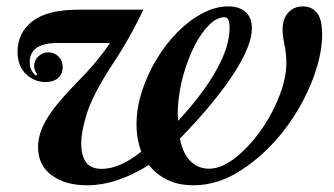

<svg xmlns="http://www.w3.org/2000/svg" viewBox="-20 -554 1018 585"><path d="M244 10.5Q179 10.5 137.5 -20Q96 -50.5 96 -105.5Q96 -147.5 122.8 -192Q149.5 -236.5 213 -301.5Q248.5 -337 273.2 -367Q298 -397 315 -423H155Q70.5 -423 70.5 -364Q70.5 -350 76 -339.8Q81.5 -329.5 89.5 -323.5L93 -327.5Q90 -332 87 -338.5Q84 -345 84 -352.5Q84 -370 96.8 -382.2Q109.5 -394.5 127.5 -394.5Q145.5 -394.5 158.2 -381.8Q171 -369 171 -349Q171 -329 157.2 -316.5Q143.5 -304 118.5 -304Q85 -304 59.2 -328.2Q33.5 -352.5 33.5 -396.5Q33.5 -454 78.8 -489.2Q124 -524.5 220.5 -524.5H417Q398.5 -486.5 383.8 -459.2Q369 -432 354.2 -407.5Q339.5 -383 319.5 -353Q262.5 -265 245 -209.2Q227.5 -153.5 227.5 -117Q227.5 -80 242 -59.8Q256.5 -39.5 290 -39.5Q345 -39.5 410.5 -92Q404 -108.5 400 -129.5Q396 -150.5 396 -175Q396 -225 412.5 -276Q429 -327 457 -373.5Q485 -420 521 -456.2Q557 -492.5 596.8 -513.5Q636.5 -534.5 675.5 -534.5Q709.5 -534.5 728.5 -517.2Q747.5 -500 747.5 -468Q747.5 -414 690.2 -326.8Q633 -239.5 528 -131.5Q538 -83.5 561.5 -61.8Q585 -40 616.5 -40Q657.5 -40 703 -78Q748.5 -116 784.5 -171Q815 -217.5 833.8 -268.5Q852.5 -319.5 852.5 -362.5Q852.5 -390 846.8 -417Q841 -444 841 -465Q841 -496 858 -515.2Q875 -534.5 903.5 -534.5Q929.5 -534.5 945.5 -515.2Q961.5 -496 961.5 -448.5Q961.5 -403.5 946.2 -351.5Q931 -299.5 903.2 -246.8Q875.5 -194 838 -147.5Q783.5 -80 713.8 -34.8Q644 10.5 569.5 10.5Q523.5 10.5 489.5 -6.2Q455.5 -23 433.5 -51.5Q388.5 -22.5 340.5 -6Q292.5 10.5 244 10.5ZM522.5 -186Q566.5 -232.5 602.2 -282.2Q638 -332 658.8 -380Q679.5 -428 679.5 -470Q679.5 -501.5 664 -501.5Q641 -501.5 617.2 -478Q593.5 -454.5 573 -414.8Q552.5 -375 538.8 -326Q525 -277 522 -225.5Q521 -202.5 522.5 -186Z"/></svg>

Font: Libre Caslon Text SemiBold Italic
Style: Regular
Weight: 600
Italic angle: -22.583°
Designer: Pablo Impallari, Rodrigo Fuenzalida, Katja Schimmel
Foundry: Pablo Impallari, Rodrigo Fuenzalida
Version: Version 2.000